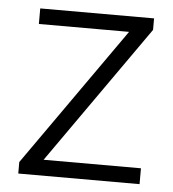

<svg xmlns="http://www.w3.org/2000/svg" viewBox="-44 -574 555 615"><g transform="rotate(5 233.5 -266.5)"><path d="M427 0H37V-37L351 -483H61V-533H427V-496L114 -51H427Z"/></g></svg>

Font: Noto Sans Hebrew Thin Light
Style: Regular
Weight: 300
Version: Version 3.001